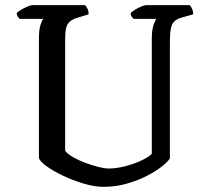

<svg xmlns="http://www.w3.org/2000/svg" viewBox="-20 -724 804 744"><path d="M381.7 0Q346.5 0 304.4 -12.5Q262.2 -25.1 223.5 -43.5Q184.9 -62 159.1 -80.8Q133.3 -99.6 130.8 -112.9V-572.3Q130.8 -608.9 137.1 -627.9Q143.4 -647 148.1 -651H55.7Q52.7 -655.3 49 -659.8Q45.4 -664.3 44.4 -672.8Q49.9 -679.4 62 -686.4Q74 -693.5 86.5 -698.7Q99.1 -704 104.6 -704H309.7Q314.5 -699.2 318.9 -690.5Q323.3 -681.8 323.5 -668.5L281.1 -655.5Q260.2 -649.5 249.7 -639.5Q239.1 -629.5 235.7 -612.9Q232.4 -596.3 232.4 -569.3V-139.9Q241.8 -127.1 263.3 -114.9Q284.8 -102.7 310.8 -93Q336.8 -83.2 361.3 -77.1Q385.8 -71 401.5 -71Q431.4 -71 465.8 -80Q500.2 -89 528.6 -102.4Q557 -115.8 568.2 -128.1V-572.3Q568.2 -608.3 575.2 -627.8Q582.1 -647.3 586.3 -651H497.2Q493.4 -654.7 490.1 -659.9Q486.9 -665 486.1 -672.8Q491.6 -679.4 503.4 -686.5Q515.2 -693.7 527.6 -698.8Q540 -704 545.6 -704H715.1Q719.7 -699.5 724.1 -690.4Q728.5 -681.4 728.5 -668.5L685.3 -656.3Q666 -651 655.9 -641.4Q645.9 -631.8 642.1 -613.5Q638.3 -595.3 638.3 -562.4V-109.6Q628.4 -95.4 604 -76.4Q579.5 -57.5 544.5 -40.2Q509.5 -22.9 467.8 -11.4Q426.1 0 381.7 0Z"/></svg>

Font: Texturina Medium
Style: Regular
Weight: 500
Designer: Guillermo Torres Carreño
Foundry: Omnibus-Type
Version: Version 1.003